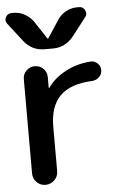

<svg xmlns="http://www.w3.org/2000/svg" viewBox="-58 -799 543 838"><g transform="rotate(-5 213.5 -380.0)"><path d="M161 -421Q190 -462 240 -488.5Q290 -515 350 -519Q367 -520 380 -508Q393 -496 393 -478Q393 -460 380 -447.5Q367 -435 350 -434Q254 -430 208.5 -384.5Q163 -339 163 -250V-55Q163 -32 146.5 -16Q130 0 107.5 0Q85 0 69 -16Q53 -32 53 -55V-468Q53 -490 68.5 -505Q84 -520 105.5 -520Q127 -520 142.5 -505Q158 -490 158 -468V-421Q158 -420 159 -420Q161 -420 161 -421ZM64 -635 2 -715Q-9 -728 -1 -744Q7 -760 25 -760H34Q60 -760 83 -747Q106 -734 121 -712L171 -636Q171 -635 173 -635Q175 -635 175 -636L225 -712Q239 -734 262 -747Q285 -760 312 -760H321Q338 -760 346 -744Q354 -728 344 -715L282 -635Q246 -590 191 -590H155Q99 -590 64 -635Z"/></g></svg>

Font: Rounded Mplus 1c Medium
Style: Regular
Weight: 500
Version: Version 1.059.20150529